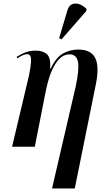

<svg xmlns="http://www.w3.org/2000/svg" viewBox="-20 -826 583 1081"><path d="M273 235 406 -338Q427 -436 419 -478Q411 -520 371 -520Q325 -520 291 -465Q257 -410 238 -315L176 0H48L143 -400Q153 -449 154.5 -475.5Q156 -502 150.5 -511.5Q145 -521 133 -521Q112 -521 77 -497L74 -506Q97 -521 123 -531Q149 -541 181 -541Q222 -541 244.5 -520.5Q267 -500 262 -440H266Q295 -503 335 -525Q375 -547 421 -547Q491 -547 515.5 -500.5Q540 -454 520 -353L401 235ZM326 -604 313 -611 359 -766Q367 -794 385.5 -802Q404 -810 426 -802.5Q448 -795 468 -775L465 -763Z"/></svg>

Font: Noto Serif Display Condensed SemiBold
Style: Italic
Weight: 600
Width: 3
Italic angle: -12°
Designer: Monotype Design Team
Foundry: Monotype Imaging Inc.
Version: Version 2.009